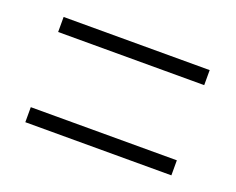

<svg xmlns="http://www.w3.org/2000/svg" viewBox="-55 -563 516 420"><g transform="rotate(20 202.5 -352.5)"><path d="M32 -440H372V-475H32ZM32 -230H372V-265H32Z"/></g></svg>

Font: Noto Sans Sinhala UI ExtraCondensed ExtraLight
Style: Regular
Weight: 200
Width: 2
Designer: Jelle Bosma - Monotype Design Team
Foundry: Monotype Imaging Inc.
Version: Version 2.006